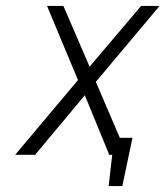

<svg xmlns="http://www.w3.org/2000/svg" viewBox="-20 -520 556 645"><path d="M357 -57 345 0H357L345 105H391L425 -57ZM281 -296 193 -500H138L242 -251L31 0H98L265 -200L347 0H407L302 -245L516 -500H454Z"/></svg>

Font: Advent Pro
Style: Italic
Weight: 400
Italic angle: -12°
Designer: VivaRado, Andreas Kalpakidis
Foundry: VivaRado, Andreas Kalpakidis
Version: Version 3.000